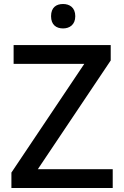

<svg xmlns="http://www.w3.org/2000/svg" viewBox="-20 -939 619 959"><path d="M295 -919C261 -919 235 -902 235 -858C235 -815 261 -797 295 -797C327 -797 356 -815 356 -858C356 -902 327 -919 295 -919ZM543 0V-94H169L533 -637V-714H48V-620H401L37 -77V0Z"/></svg>

Font: Noto Sans Cherokee Medium
Style: Regular
Weight: 500
Designer: Monotype Design Team
Foundry: Monotype Imaging Inc.
Version: Version 2.001